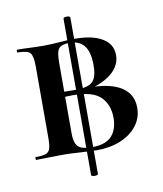

<svg xmlns="http://www.w3.org/2000/svg" viewBox="-78 -632 681 803"><g transform="rotate(-10 262.5 -230.0)"><path d="M284 -248 295 -260Q387 -261 435.5 -231Q484 -201 484 -142Q484 -99 458.5 -66Q433 -33 389 -14.5Q345 4 288 4Q271 4 245 2.5Q219 1 192.5 -0.5Q166 -2 144 -2Q113 -2 83.5 -1Q54 0 30 0Q28 0 28 -6Q28 -12 30 -12Q59 -12 73 -17Q87 -22 91.5 -37Q96 -52 96 -81V-387Q96 -430 84.5 -443Q73 -456 32 -456Q29 -456 29 -462Q29 -468 32 -468Q55 -468 84 -466.5Q113 -465 144 -465Q175 -465 209.5 -468Q244 -471 278 -471Q351 -471 393 -446Q435 -421 435 -374Q435 -330 396.5 -297.5Q358 -265 284 -248ZM253 -458Q219 -458 207 -444.5Q195 -431 195 -385V-256L153 -263Q179 -261 200.5 -260.5Q222 -260 240 -260Q273 -260 294 -266.5Q315 -273 325 -292Q335 -311 335 -349Q335 -406 313.5 -432Q292 -458 253 -458ZM270 -12Q327 -12 353 -40Q379 -68 379 -118Q379 -174 345 -207Q311 -240 228 -240Q210 -240 191 -239Q172 -238 153 -235L195 -248V-81Q195 -45 209.5 -28.5Q224 -12 270 -12ZM245 102V-561Q245 -566 252.5 -567.5Q260 -569 267 -567.5Q274 -566 274 -561V102Q274 106 267 107.5Q260 109 252.5 107.5Q245 106 245 102Z"/></g></svg>

Font: Cormorant Garamond Light
Style: Regular
Weight: 300
Designer: Christian Thalmann (Catharsis Fonts)
Foundry: Catharsis Fonts
Version: Version 4.001